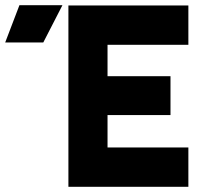

<svg xmlns="http://www.w3.org/2000/svg" viewBox="-197 -721 804 741"><path d="M-177 -557H-30L44 -701H-122ZM67 0H530V-152H218V-277H461V-427H218V-548H530V-700H67Z"/></svg>

Font: Unageo
Style: ExtraBold
Weight: 800
Designer: Richard Sepsi
Foundry: Richard Sepsi
Version: Version 2.000